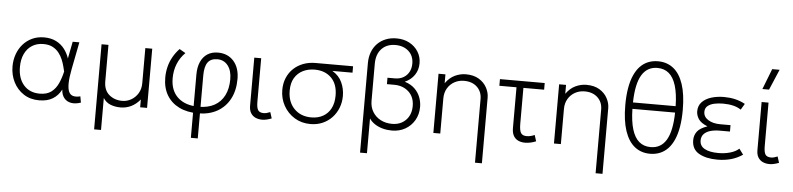

<svg xmlns="http://www.w3.org/2000/svg" viewBox="-52 -1047 6409 1551"><g transform="rotate(5 3153.0 -271.0)"><path d="M277 15Q205 15 151.8 -19.8Q98.5 -54.5 69.2 -112.5Q40 -170.5 40 -240Q40 -292 56.5 -338.2Q73 -384.5 104 -419.8Q135 -455 178 -475Q221 -495 274 -495Q331 -495 372.2 -474Q413.5 -453 440 -418.2Q466.5 -383.5 480 -342L507 -480H561L518 -260Q504 -189 503.5 -143.2Q503 -97.5 514.5 -73.5Q526 -49.5 549.5 -43.5Q573 -37.5 607 -46L616 4Q571 19.5 535.8 12.8Q500.5 6 479.8 -20Q459 -46 457 -88Q431.5 -38.5 387.8 -11.8Q344 15 277 15ZM278 -39Q336.5 -39 371.8 -66Q407 -93 427 -137.2Q447 -181.5 459 -234Q455 -249.5 448.8 -274.8Q442.5 -300 430.8 -328.8Q419 -357.5 399.2 -383Q379.5 -408.5 349 -424.8Q318.5 -441 274 -441Q221 -441 182 -416.5Q143 -392 121.5 -346.8Q100 -301.5 100 -240Q100 -148 147.8 -93.5Q195.5 -39 278 -39Z M741 210V-480H797V-185Q797 -112.5 840.5 -75.8Q884 -39 947 -39Q985.5 -39 1019.5 -58.5Q1053.5 -78 1074.8 -113.2Q1096 -148.5 1096 -195V-480H1152V0H1096V-63Q1063 -23.5 1023 -4.2Q983 15 938 15Q893 15 856.2 0.5Q819.5 -14 797 -49V210Z M1525.5 210V-303Q1525.5 -363 1544.5 -406Q1563.5 -449 1599 -472Q1634.5 -495 1684 -495Q1764 -495 1811.8 -441Q1859.5 -387 1859.5 -296Q1859.5 -204 1823.8 -135.5Q1788 -67 1722 -29.5Q1656 8 1565 8Q1476.5 8 1412 -23.8Q1347.5 -55.5 1312.2 -114.8Q1277 -174 1277 -256.5Q1277 -302.5 1287.8 -345.2Q1298.5 -388 1320 -426Q1341.5 -464 1372.5 -496.5L1422 -468Q1380 -426.5 1358.5 -373Q1337 -319.5 1337 -256.5Q1337 -156.5 1397.5 -101Q1458 -45.5 1567 -45.5Q1641.5 -45.5 1693.8 -74.2Q1746 -103 1773.8 -157.8Q1801.5 -212.5 1801.5 -289.5Q1801.5 -359 1769.5 -400Q1737.5 -441 1684 -441Q1631 -441 1606.2 -407Q1581.5 -373 1581.5 -300V210Z M2086.5 14Q2056 14 2031.8 3Q2007.5 -8 1993.5 -31Q1979.5 -54 1979.5 -90V-480H2035.5V-128Q2035.5 -78.5 2048.2 -59.2Q2061 -40 2094.5 -40Q2106 -40 2119.2 -43.5Q2132.5 -47 2146.5 -53L2162.5 -3Q2144 4.5 2124.2 9.2Q2104.5 14 2086.5 14Z M2477.5 15Q2405 15 2348.5 -19.8Q2292 -54.5 2259.8 -112.5Q2227.5 -170.5 2227.5 -240Q2227.5 -293.5 2246 -337.8Q2264.5 -382 2298 -413.8Q2331.5 -445.5 2376.8 -462.8Q2422 -480 2475.5 -480H2780.5V-428H2617.5Q2671.5 -396 2695.5 -344Q2719.5 -292 2719.5 -234Q2719.5 -182 2701.8 -136.8Q2684 -91.5 2651.8 -57.5Q2619.5 -23.5 2575.2 -4.2Q2531 15 2477.5 15ZM2479.5 -39Q2534 -39 2574.8 -61.8Q2615.5 -84.5 2638 -127.5Q2660.5 -170.5 2660.5 -232Q2660.5 -324.5 2609.5 -375.2Q2558.5 -426 2474.5 -426Q2421.5 -426 2379.2 -405Q2337 -384 2312.2 -342.8Q2287.5 -301.5 2287.5 -240Q2287.5 -148 2340.8 -93.5Q2394 -39 2479.5 -39Z M2897.5 210V-515Q2897.5 -565.5 2913 -606Q2928.5 -646.5 2957 -675.2Q2985.5 -704 3024.8 -719.5Q3064 -735 3111.5 -735Q3170.5 -735 3216 -710.5Q3261.5 -686 3287.5 -644.2Q3313.5 -602.5 3313.5 -550Q3313.5 -497.5 3285.8 -456Q3258 -414.5 3207.5 -392Q3257.5 -376.5 3288.5 -346.5Q3319.5 -316.5 3334 -278.2Q3348.5 -240 3348.5 -200Q3348.5 -139.5 3321 -92Q3293.5 -44.5 3245.8 -17.2Q3198 10 3137.5 10Q3099 10 3063.5 0.5Q3028 -9 2999.5 -27.5Q2971 -46 2953.5 -72V210ZM3134.5 -44Q3203 -44 3245.8 -87.5Q3288.5 -131 3288.5 -202Q3288.5 -275 3242.2 -317.5Q3196 -360 3124.5 -360H3065.5V-412H3124.5Q3166 -412 3195.2 -429.2Q3224.5 -446.5 3240 -476Q3255.5 -505.5 3255.5 -543Q3255.5 -606 3214 -643.5Q3172.5 -681 3106.5 -681Q3037 -681 2995.2 -637Q2953.5 -593 2953.5 -515V-215Q2953.5 -164 2977 -125.5Q3000.5 -87 3041.5 -65.5Q3082.5 -44 3134.5 -44Z M3829.5 210V-306Q3829.5 -366 3790 -403.5Q3750.5 -441 3684.5 -441Q3641.5 -441 3606.2 -421.5Q3571 -402 3550.2 -366.8Q3529.5 -331.5 3529.5 -285V0H3473.5V-480H3529.5V-408Q3562.5 -454.5 3606 -474.8Q3649.5 -495 3694.5 -495Q3758 -495 3800.5 -469Q3843 -443 3864.2 -403.2Q3885.5 -363.5 3885.5 -323V210Z M4217.5 14Q4187 14 4162.8 3Q4138.5 -8 4124.5 -32.2Q4110.5 -56.5 4110.5 -96V-426H3971.5V-480H4334.5V-426H4166.5V-136Q4166.5 -80.5 4180 -60.2Q4193.5 -40 4226.5 -40Q4242.5 -40 4258.2 -43.8Q4274 -47.5 4290.5 -55L4306.5 -5Q4285.5 4 4262.5 9Q4239.5 14 4217.5 14Z M4807.5 210V-306Q4807.5 -366 4768 -403.5Q4728.5 -441 4662.5 -441Q4619.5 -441 4584.2 -421.5Q4549 -402 4528.2 -366.8Q4507.5 -331.5 4507.5 -285V0H4451.5V-480H4507.5V-408Q4540.5 -454.5 4584 -474.8Q4627.5 -495 4672.5 -495Q4736 -495 4778.5 -469Q4821 -443 4842.2 -403.2Q4863.5 -363.5 4863.5 -323V210Z M5231.5 15Q5159 15 5106.8 -26.2Q5054.5 -67.5 5026.5 -150.8Q4998.5 -234 4998.5 -360Q4998.5 -436 5008.8 -496.2Q5019 -556.5 5038.8 -601.2Q5058.5 -646 5087 -675.8Q5115.5 -705.5 5151.8 -720.2Q5188 -735 5231.5 -735Q5304 -735 5356.2 -694Q5408.5 -653 5436.5 -569.8Q5464.5 -486.5 5464.5 -360Q5464.5 -284.5 5454.2 -224.2Q5444 -164 5424.2 -119Q5404.5 -74 5376 -44.2Q5347.5 -14.5 5311.2 0.2Q5275 15 5231.5 15ZM5231.5 -39Q5315 -39 5358.2 -111.2Q5401.5 -183.5 5404.5 -334H5058.5Q5060.5 -233.5 5080.5 -168Q5100.5 -102.5 5138.2 -70.8Q5176 -39 5231.5 -39ZM5058.5 -386H5404.5Q5402.5 -486.5 5382.5 -552Q5362.5 -617.5 5324.8 -649.2Q5287 -681 5231.5 -681Q5148.5 -681 5105 -609Q5061.5 -537 5058.5 -386Z M5777.5 15Q5685.5 15 5627.5 -18.2Q5569.5 -51.5 5569.5 -125Q5569.5 -164 5591.8 -194.5Q5614 -225 5674.5 -246Q5620 -268 5600.8 -298.2Q5581.5 -328.5 5581.5 -360Q5581.5 -406 5610.2 -435.8Q5639 -465.5 5686 -479.8Q5733 -494 5787.5 -494Q5834 -494 5876.5 -484.5Q5919 -475 5959.5 -453L5930.5 -404Q5902 -423 5865.5 -431.5Q5829 -440 5784.5 -440Q5746.5 -440 5713.5 -432.8Q5680.5 -425.5 5660 -408.2Q5639.5 -391 5639.5 -361Q5639.5 -320 5678.2 -296Q5717 -272 5775.5 -272H5859.5V-220H5775.5Q5732.5 -220 5699.5 -210Q5666.5 -200 5648 -179.5Q5629.5 -159 5629.5 -128Q5629.5 -83 5669.8 -61Q5710 -39 5780.5 -39Q5832.5 -39 5876.5 -51.8Q5920.5 -64.5 5947.5 -89L5981.5 -43Q5937.5 -13 5886.8 1Q5836 15 5777.5 15Z M6200.5 14Q6170 14 6145.8 3Q6121.5 -8 6107.5 -31Q6093.5 -54 6093.5 -90V-480H6149.5V-128Q6149.5 -78.5 6162.2 -59.2Q6175 -40 6208.5 -40Q6220 -40 6233.2 -43.5Q6246.5 -47 6260.5 -53L6276.5 -3Q6258 4.5 6238.2 9.2Q6218.5 14 6200.5 14ZM6090.5 -585 6155.5 -752H6215.5L6144.5 -585Z"/></g></svg>

Font: Geologica Thin Roman Thin
Style: Regular
Weight: 250
Version: Version 1.010;gftools[0.9.28]